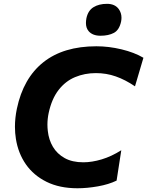

<svg xmlns="http://www.w3.org/2000/svg" viewBox="-20 -969 768 1002"><path d="M384.5 13.5Q291 13.5 223.2 -20Q155.5 -53.5 115.2 -111.2Q75 -169 63 -244Q58 -275 58 -307.5Q58 -353 68 -401.5Q101.5 -561 206.2 -644.2Q311 -727.5 483 -727.5Q547.5 -727.5 614.2 -711.5Q681 -695.5 728.5 -667.5L684.5 -518.5Q633.5 -553 584.2 -570.2Q535 -587.5 480.5 -587.5Q422 -587.5 371.8 -566.5Q321.5 -545.5 285.8 -499.5Q250 -453.5 234 -379.5Q227.5 -348.5 227.5 -318.5Q227.5 -302 229.5 -285.5Q234.5 -239.5 256.2 -202.8Q278 -166 317.5 -144Q357 -122 415 -122Q459.5 -122 510.5 -137.2Q561.5 -152.5 613 -185L588.5 -26.5Q547.5 -6.5 491 3.5Q434.5 13.5 384.5 13.5ZM504.5 -782.5Q463 -782.5 442.5 -806.5Q428.5 -823 428.5 -849Q428.5 -860.5 431 -874Q439.5 -914 468 -931.5Q496.5 -949 538.5 -949Q579.5 -949 599.5 -922Q614 -902 614 -876.5Q614 -867 612 -856.5Q602.5 -812.5 574.5 -797.5Q546.5 -782.5 504.5 -782.5Z"/></svg>

Font: Heraclito
Style: Bold Italic
Weight: 700
Italic angle: -12°
Designer: Kostas Bartsokas (font) & Cristiano Sobral (main changes)
Foundry: Kostas Bartsokas (font) & Cristiano Sobral (main changes)
Version: Version 1.00;July 8, 2020;FontCreator 13.0.0.2655 64-bit